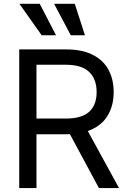

<svg xmlns="http://www.w3.org/2000/svg" viewBox="-20 -959 648 979"><path d="M78.1 -707H318.4Q398.9 -707 453.1 -679.4Q507.3 -651.9 533.4 -602.8Q559.6 -553.7 559.6 -489.3Q559.6 -417.5 526.6 -365.7Q493.7 -314 427.7 -291L586.9 0H484.4L336.4 -274.9L319.3 -274.4H166V0H78.1ZM315.4 -354.5Q397 -354.5 434.8 -389.2Q472.7 -423.8 472.7 -489.3Q472.7 -555.7 434.6 -592.3Q396.5 -628.9 314.5 -628.9H166V-354.5ZM79.1 -939.5H182.6L265.6 -779.3H192.4ZM255.9 -939.5H361.3L413.1 -779.3H340.8Z"/></svg>

Font: Pretendard GOV
Style: Regular
Weight: 400
Designer: Base glyphs from Inter by Rasmus Andersson; Hangeul glyphs from Noto Sans CJK(Source Han Sans) by Jang Soo-young and Kan
Foundry: Kil Hyung-jin
Version: Version 1.309